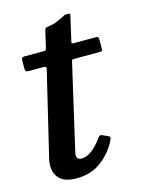

<svg xmlns="http://www.w3.org/2000/svg" viewBox="-103 -704 585 779"><g transform="rotate(-15 190.0 -314.0)"><path d="M45.5 -520Q36.5 -520 34 -516.8Q31.5 -513.5 31.5 -504V-473Q31.5 -465 33.8 -461.5Q36 -458 44 -458H106.5Q116.5 -458 118.2 -455.2Q120 -452.5 118 -444.5L33.5 -91.5Q23.5 -46.5 44.5 -16.8Q65.5 13 122 13Q182.5 13 225.8 -19.5Q269 -52 293 -100Q298 -110 296.2 -113.8Q294.5 -117.5 287 -120.5L265 -130Q257.5 -133 253.2 -128Q249 -123 243.5 -116Q224 -89.5 203 -74.5Q182 -59.5 162.5 -59.5Q147 -59.5 143.5 -68.2Q140 -77 142.8 -89.8Q145.5 -102.5 148.5 -114.5L225 -447Q226.5 -454 228 -456Q229.5 -458 237.5 -458H340.5Q352 -458 354 -460.2Q356 -462.5 356 -474V-503.5Q356 -515 353.5 -517.5Q351 -520 340 -520H253.5Q244 -520 243.2 -522Q242.5 -524 244.5 -531.5L267 -630Q269 -637 267 -639Q265 -641 257 -641Q251.5 -641 248 -640.5Q244.5 -640 241.5 -638.2Q238.5 -636.5 233 -633.5Q223 -628 207 -621.5Q191 -615 171.5 -612.5Q161 -610.5 158.2 -609Q155.5 -607.5 153 -597.5L138 -532.5Q136 -525.5 135 -522.8Q134 -520 124.5 -520Z"/></g></svg>

Font: Besley Medium
Style: Italic
Weight: 500
Italic angle: -13°
Designer: Owen Earl
Foundry: indestructible type*
Version: Version 2.001